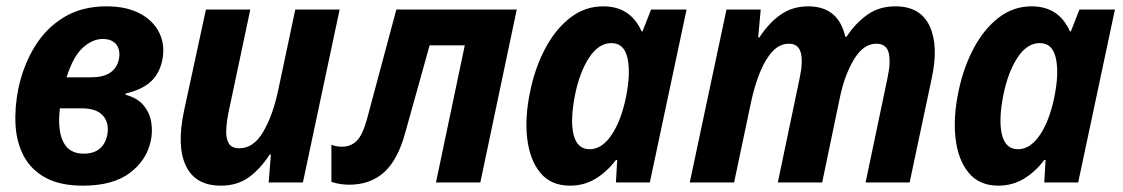

<svg xmlns="http://www.w3.org/2000/svg" viewBox="-20 -576 3544 606"><path d="M242 10Q170 10 124 -15Q78 -40 55 -83.5Q32 -127 29 -182Q26 -237 38 -297Q54 -371 90 -429.5Q126 -488 182.5 -522Q239 -556 316 -556Q378 -556 420.5 -534Q463 -512 482.5 -473Q502 -434 492 -385Q483 -343 455.5 -318Q428 -293 377 -281L376 -277Q414 -267 433.5 -243Q453 -219 457.5 -189.5Q462 -160 456 -132Q443 -70 389.5 -30Q336 10 242 10ZM304 -453Q272 -453 241.5 -425.5Q211 -398 190 -332H268Q342 -332 355 -388Q361 -417 347.5 -435Q334 -453 304 -453ZM244 -91Q307 -91 319 -152Q325 -189 304.5 -211.5Q284 -234 239 -234H169Q161 -166 179.5 -128.5Q198 -91 244 -91Z M677 10Q597 10 567 -52Q537 -114 561 -227L630 -546H770L701 -220Q695 -190 694 -164.5Q693 -139 702 -123.5Q711 -108 736 -108Q780 -108 810.5 -159.5Q841 -211 858 -291L912 -546H1052L936 0H828L835 -88H831Q802 -43 765.5 -16.5Q729 10 677 10Z M1082 7Q1053 7 1026 -2V-119Q1041 -113 1059 -113Q1087 -113 1105.5 -131Q1124 -149 1138 -199L1231 -546H1611L1496 0H1356L1447 -433H1336L1259 -157Q1236 -72 1192.5 -32.5Q1149 7 1082 7Z M1779 10Q1719 10 1685.5 -30.5Q1652 -71 1644 -139Q1636 -207 1654 -291Q1670 -366 1702.5 -426Q1735 -486 1781 -521Q1827 -556 1884 -556Q1970 -556 2005 -477H2008L2035 -546H2147L2031 0H1924L1928 -71H1924Q1895 -33 1859 -11.5Q1823 10 1779 10ZM1841 -105Q1880 -105 1910.5 -150.5Q1941 -196 1956 -271Q1971 -345 1960.5 -392.5Q1950 -440 1910 -440Q1870 -440 1840 -395Q1810 -350 1795 -277Q1779 -196 1790.5 -150.5Q1802 -105 1841 -105Z M2157 0 2273 -546H2381L2373 -458H2377Q2406 -503 2443.5 -529.5Q2481 -556 2531 -556Q2626 -556 2648 -460H2652Q2680 -503 2717.5 -529.5Q2755 -556 2806 -556Q2885 -556 2914 -494Q2943 -432 2921 -330L2851 0H2712L2781 -329Q2792 -380 2785 -409Q2778 -438 2746 -438Q2705 -438 2675 -388Q2645 -338 2630 -264L2575 0H2435L2504 -330Q2515 -381 2507.5 -409.5Q2500 -438 2470 -438Q2441 -438 2418.5 -414Q2396 -390 2379 -348.5Q2362 -307 2351 -256L2297 0Z M3131 10Q3071 10 3037.5 -30.5Q3004 -71 2996 -139Q2988 -207 3006 -291Q3022 -366 3054.5 -426Q3087 -486 3133 -521Q3179 -556 3236 -556Q3322 -556 3357 -477H3360L3387 -546H3499L3383 0H3276L3280 -71H3276Q3247 -33 3211 -11.5Q3175 10 3131 10ZM3193 -105Q3232 -105 3262.5 -150.5Q3293 -196 3308 -271Q3323 -345 3312.5 -392.5Q3302 -440 3262 -440Q3222 -440 3192 -395Q3162 -350 3147 -277Q3131 -196 3142.5 -150.5Q3154 -105 3193 -105Z"/></svg>

Font: Noto Sans SemiCondensed
Style: Bold Italic
Weight: 700
Width: 4
Italic angle: -12°
Designer: Monotype Design Team
Foundry: Monotype Imaging Inc.
Version: Version 2.013; ttfautohint (v1.8.4.7-5d5b)